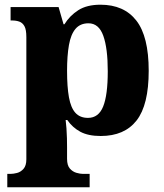

<svg xmlns="http://www.w3.org/2000/svg" viewBox="-20 -566 697 816"><path d="M11 230V173H25Q37 173 52.5 169Q68 165 80 151.5Q92 138 92 111V-408Q92 -440 84 -454.5Q76 -469 62.5 -474Q49 -479 31 -479H25V-536H229L250 -463H254Q276 -499 312.5 -522.5Q349 -546 407 -546Q507 -546 559.5 -478.5Q612 -411 612 -265Q612 -120 560.5 -54Q509 12 408 12Q355 12 321.5 -6Q288 -24 266 -56H259Q261 -41 262.5 -20Q264 1 264.5 21.5Q265 42 265 59V109Q265 137 277 150.5Q289 164 305 168.5Q321 173 332 173H361V230ZM354 -65Q399 -65 418.5 -113.5Q438 -162 438 -263Q438 -361 419 -414Q400 -467 356 -467Q321 -467 301 -443.5Q281 -420 273 -374.5Q265 -329 265 -265Q265 -197 273 -152.5Q281 -108 300.5 -86.5Q320 -65 354 -65Z"/></svg>

Font: Noto Serif Tibetan ExtraBold
Style: Regular
Weight: 800
Version: Version 2.103